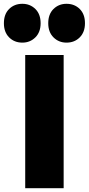

<svg xmlns="http://www.w3.org/2000/svg" viewBox="-56 -989 466 1009"><path d="M76.5 0V-700H278.5V0ZM61.5 -765Q19.5 -765 -8 -792.5Q-35.5 -820 -35.5 -867Q-35.5 -914.5 -8 -941.8Q19.5 -969 61.5 -969Q102 -969 129.8 -941.8Q157.5 -914.5 157.5 -867Q157.5 -820 129.8 -792.5Q102 -765 61.5 -765ZM293.5 -765Q253 -765 225.2 -792.5Q197.5 -820 197.5 -867Q197.5 -914.5 225.2 -941.8Q253 -969 293.5 -969Q335.5 -969 363 -941.8Q390.5 -914.5 390.5 -867Q390.5 -820 363 -792.5Q335.5 -765 293.5 -765Z"/></svg>

Font: Geologica Black
Style: Regular
Weight: 900
Designer: Sindre Bremnes, Frode Helland
Foundry: Monokrom Skriftforlag AS
Version: Version 1.010;gftools[0.9.28]